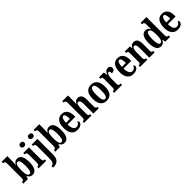

<svg xmlns="http://www.w3.org/2000/svg" viewBox="441 -2634 4744 4744"><g transform="rotate(-45 2812.5 -262.0)"><path d="M329 10C435 10 496 -76 496 -270C496 -462 439 -547 334 -547C271 -547 233 -511 210 -461H206C209 -492 212 -549 212 -585V-760H13V-710H18C53 -710 81 -701 81 -643V-121C81 -59 49 -50 19 -50H13V0H172L197 -78H203C226 -26 266 10 329 10ZM292 -58C229 -58 211 -133 211 -271C211 -410 230 -482 291 -482C342 -482 364 -413 364 -272C364 -133 342 -58 292 -58Z M675 -632C715 -632 748 -652 748 -698C748 -745 715 -764 675 -764C633 -764 603 -745 603 -698C603 -652 633 -632 675 -632ZM547 0H810V-50H801C766 -50 744 -63 744 -122V-536H546V-486H558C591 -486 614 -473 614 -418V-121C614 -63 591 -50 556 -50H547Z M971 -632C1010 -632 1045 -652 1045 -698C1045 -745 1010 -764 971 -764C930 -764 898 -745 898 -698C898 -652 930 -632 971 -632ZM811 240H827C952 240 1040 187 1040 8V-536H842V-486H847C882 -486 909 -477 909 -419V2C909 141 876 182 817 182H811Z M1445 10C1551 10 1612 -76 1612 -270C1612 -462 1555 -547 1450 -547C1387 -547 1349 -511 1326 -461H1322C1325 -492 1328 -549 1328 -585V-760H1129V-710H1134C1169 -710 1197 -701 1197 -643V-121C1197 -59 1165 -50 1135 -50H1129V0H1288L1313 -78H1319C1342 -26 1382 10 1445 10ZM1408 -58C1345 -58 1327 -133 1327 -271C1327 -410 1346 -482 1407 -482C1458 -482 1480 -413 1480 -272C1480 -133 1458 -58 1408 -58Z M1902 10C2022 10 2071 -52 2071 -101C2071 -123 2058 -136 2042 -142C2023 -95 1990 -58 1934 -58C1860 -58 1821 -120 1819 -260H2087V-306C2087 -464 2013 -548 1893 -548C1762 -548 1687 -453 1687 -265C1687 -91 1759 10 1902 10ZM1958 -318H1821C1822 -428 1850 -488 1896 -488C1940 -488 1958 -423 1958 -318Z M2136 0H2391V-50H2388C2352 -50 2332 -58 2332 -116V-312C2332 -400 2346 -470 2399 -470C2443 -470 2460 -420 2460 -334V0H2646V-50H2644C2607 -50 2591 -59 2591 -121V-354C2591 -489 2547 -548 2457 -548C2386 -548 2353 -507 2333 -464H2328C2329 -484 2332 -529 2332 -570V-760H2133V-710H2144C2164 -710 2200 -702 2200 -648V-119C2200 -59 2174 -50 2141 -50H2136Z M2919 10C3061 10 3135 -82 3135 -270C3135 -457 3053 -548 2922 -548C2779 -548 2705 -457 2705 -270C2705 -82 2786 10 2919 10ZM2921 -50C2861 -50 2839 -125 2839 -270C2839 -414 2860 -488 2920 -488C2980 -488 3002 -414 3002 -270C3002 -125 2981 -50 2921 -50Z M3186 0H3463V-50H3437C3405 -50 3383 -58 3383 -117V-277C3383 -364 3405 -462 3449 -462C3480 -462 3487 -434 3487 -379C3553 -379 3592 -407 3592 -462C3592 -512 3566 -547 3506 -547C3441 -547 3405 -505 3380 -434H3376L3360 -536H3191V-486H3194C3230 -486 3251 -477 3251 -418V-122C3251 -59 3227 -50 3190 -50H3186Z M3856 10C3976 10 4025 -52 4025 -101C4025 -123 4012 -136 3996 -142C3977 -95 3944 -58 3888 -58C3814 -58 3775 -120 3773 -260H4041V-306C4041 -464 3967 -548 3847 -548C3716 -548 3641 -453 3641 -265C3641 -91 3713 10 3856 10ZM3912 -318H3775C3776 -428 3804 -488 3850 -488C3894 -488 3912 -423 3912 -318Z M4089 0H4344V-50H4340C4304 -50 4284 -58 4284 -116V-312C4284 -394 4301 -471 4355 -471C4400 -471 4413 -419 4413 -334V0H4600V-50H4596C4560 -50 4543 -59 4543 -121V-354C4543 -489 4497 -548 4410 -548C4343 -548 4309 -518 4285 -462H4281L4271 -536H4093V-486H4097C4132 -486 4154 -477 4154 -421V-119C4154 -59 4131 -50 4094 -50H4089Z M4823 10C4887 10 4925 -25 4950 -82H4954L4975 0H5141V-50H5134C5094 -50 5073 -64 5073 -125V-760H4870V-710H4877C4912 -710 4942 -702 4942 -646V-578C4942 -539 4942 -499 4944 -468H4940C4917 -514 4883 -547 4822 -547C4717 -547 4657 -460 4657 -267C4657 -75 4717 10 4823 10ZM4862 -57C4809 -57 4789 -127 4789 -267C4789 -405 4809 -481 4862 -481C4923 -481 4942 -405 4942 -268C4942 -134 4921 -57 4862 -57Z M5407 10C5527 10 5576 -52 5576 -101C5576 -123 5563 -136 5547 -142C5528 -95 5495 -58 5439 -58C5365 -58 5326 -120 5324 -260H5592V-306C5592 -464 5518 -548 5398 -548C5267 -548 5192 -453 5192 -265C5192 -91 5264 10 5407 10ZM5463 -318H5326C5327 -428 5355 -488 5401 -488C5445 -488 5463 -423 5463 -318Z"/></g></svg>

Font: Noto Serif Devanagari ExtraCondensed
Style: Bold
Weight: 700
Width: 2
Designer: Universal Thirst, Indian Type Foundry and the Monotype Design Team
Foundry: Monotype Imaging Inc.
Version: Version 2.004